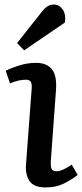

<svg xmlns="http://www.w3.org/2000/svg" viewBox="-20 -809 361 843"><path d="M119 -418Q121 -441 115 -450Q109 -459 93 -459Q79 -459 62.5 -455.5Q46 -452 24 -443L5 -498Q25 -509 62.5 -521Q100 -533 138 -533Q185 -533 207.5 -505.5Q230 -478 226 -416L203 -100Q202 -78 206.5 -67.5Q211 -57 229 -57Q252 -57 295 -86L321 -41Q302 -25 265 -5.5Q228 14 181 14Q128 14 109.5 -14.5Q91 -43 94 -85ZM165 -759Q177 -774 189 -781.5Q201 -789 216 -789Q240 -789 255 -768Q270 -747 265 -710L86 -588L55 -620Z"/></svg>

Font: Literata 7pt Medium
Style: Italic
Weight: 500
Italic angle: -2°
Designer: Latin by Veronika Burian and Jose Scaglione. Greek by Irene Vlachou. Cyrillic by Vera Evstafieva
Foundry: TypeTogether
Version: Version 3.002